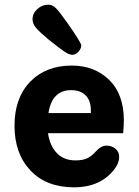

<svg xmlns="http://www.w3.org/2000/svg" viewBox="-20 -790 593 820"><path d="M190 -619Q148 -654 133.5 -671.5Q119 -689 119 -708Q119 -733 139.5 -751.5Q160 -770 186 -770Q204 -770 218.5 -755.5Q233 -741 265 -696Q327 -608 327 -596Q327 -582 315 -569Q303 -556 289 -556Q276 -556 257.5 -568Q239 -580 190 -619ZM509 -275Q509 -260 506 -221H185Q193 -167 223 -136Q253 -105 302 -105Q334 -105 353.5 -114.5Q373 -124 392 -146Q412 -168 435 -168Q457 -168 473 -155Q489 -142 489 -120Q489 -96 472 -72Q413 10 296 10Q178 10 110 -62Q42 -134 42 -253Q42 -372 109 -441Q176 -510 287 -510Q383 -510 446 -449Q509 -388 509 -275ZM284 -405Q202 -405 187 -307H368V-318Q368 -361 345.5 -383Q323 -405 284 -405Z"/></svg>

Font: Solway
Style: Bold
Weight: 700
Designer: Mariya V. Pigoulevskaya
Foundry: The Northern Block Ltd.
Version: Version 1.000;hotconv 1.0.109;makeotfexe 2.5.65596